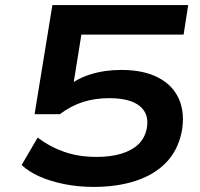

<svg xmlns="http://www.w3.org/2000/svg" viewBox="-20 -725 788 755"><path d="M348 10Q288 10 233 -1Q178 -12 135.5 -31Q93 -50 65 -76L128 -184Q175 -148 232 -128Q289 -108 360 -108Q415 -108 456.5 -120.5Q498 -133 523.5 -157Q549 -181 557 -219Q568 -276 530 -307.5Q492 -339 409 -339Q355 -339 308 -324.5Q261 -310 215 -276H116L186 -705H720L702 -589H300L267 -384H246Q280 -415 335.5 -432.5Q391 -450 457 -450Q546 -450 604 -419Q662 -388 685 -332.5Q708 -277 694 -204Q678 -131 631.5 -84Q585 -37 512.5 -13.5Q440 10 348 10Z"/></svg>

Font: Nunito Sans 10pt Expanded
Style: Bold Italic
Weight: 700
Width: 7
Italic angle: -9°
Designer: Vernon Adams
Foundry: Vernon Adams
Version: Version 3.101;gftools[0.9.27]